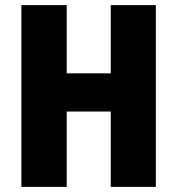

<svg xmlns="http://www.w3.org/2000/svg" viewBox="-20 -734 696 754"><path d="M592 0V-714H415V-446H242V-714H64V0H242V-296H415V0Z"/></svg>

Font: Noto Sans Sinhala Condensed Black
Style: Regular
Weight: 900
Width: 3
Designer: Jelle Bosma - Monotype Design Team
Foundry: Monotype Imaging Inc.
Version: Version 2.006